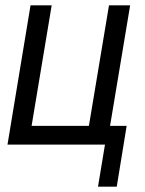

<svg xmlns="http://www.w3.org/2000/svg" viewBox="-20 -540 540 717"><path d="M346 157 372 0H8L94 -520H173L98 -70H312L387 -520H466L391 -70H453L416 157Z"/></svg>

Font: Iosevka Oblique
Style: Regular
Weight: 400
Italic angle: -9°
Monospace: yes
Designer: Belleve Invis
Foundry: Belleve Invis
Version: Version 32.5.0; ttfautohint (v1.8.4)